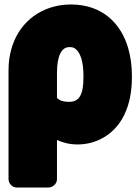

<svg xmlns="http://www.w3.org/2000/svg" viewBox="-20 -596 608 856"><path d="M326 48C364 48 400 39 431 23C525 -25 568 -127 568 -250V-260C568 -304 562 -345 551 -383C519 -491 437 -576 296 -576C255 -576 216 -568 181 -553C83 -511 18 -414 18 -282V203C18 219 32 240 55 240H196C212 240 234 226 234 203V28C260 40 290 48 326 48ZM289 -142C259 -142 244 -149 234 -160V-270C234 -347 254 -386 289 -386C302 -386 308 -384 314 -380C337 -365 352 -324 352 -260V-250C352 -174 333 -142 289 -142Z"/></svg>

Font: Asimov Print
Style: E
Weight: 500
Designer: Google
Version: Version 2.000980; 2014